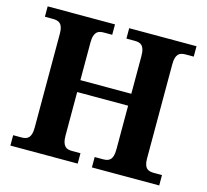

<svg xmlns="http://www.w3.org/2000/svg" viewBox="-103 -832 1025 951"><g transform="rotate(15 409.5 -357.0)"><path d="M445.8 0V-53.2H488.8Q499.5 -53.2 508.8 -55.4Q518.1 -57.6 525.1 -64.5Q532.2 -71.3 536.1 -84Q540 -96.7 540 -118.2V-341.8H278.8V-118.2Q278.8 -96.7 283 -84Q287.1 -71.3 293.9 -64.5Q300.8 -57.6 310.1 -55.4Q319.3 -53.2 330.1 -53.2H373V0H27.8V-53.2H69.8Q80.6 -53.2 89.8 -55.4Q99.1 -57.6 106.2 -64.5Q113.3 -71.3 117.2 -84Q121.1 -96.7 121.1 -118.2V-599.6Q121.1 -619.6 116.9 -631.6Q112.8 -643.6 105.7 -649.9Q98.6 -656.2 89.4 -658.4Q80.1 -660.6 69.8 -660.6H27.8V-713.9H373V-660.6H330.1Q319.3 -660.6 310.1 -658.4Q300.8 -656.2 293.9 -649.4Q287.1 -642.6 283 -629.9Q278.8 -617.2 278.8 -595.7V-402.8H540V-595.7Q540 -617.2 536.1 -629.9Q532.2 -642.6 525.1 -649.4Q518.1 -656.2 508.8 -658.4Q499.5 -660.6 488.8 -660.6H445.8V-713.9H791V-660.6H749Q738.8 -660.6 729.5 -658.4Q720.2 -656.2 713.1 -649.4Q706.1 -642.6 702.1 -629.9Q698.2 -617.2 698.2 -595.7V-112.8Q698.2 -93.3 702.4 -81.3Q706.5 -69.3 713.6 -63.2Q720.7 -57.1 729.7 -55.2Q738.8 -53.2 749 -53.2H791V0Z"/></g></svg>

Font: Droid Serif
Style: Bold
Weight: 700
Designer: Monotype Design team
Foundry: Monotype Imaging Inc.
Version: Version 1.03